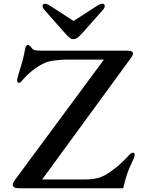

<svg xmlns="http://www.w3.org/2000/svg" viewBox="-20 -1011 791 1031"><path d="M48.3 -19C48.3 -7.8 59.1 0 83.5 0H641.6C656.7 -64.9 666.5 -93.3 689.5 -141.1C699.7 -161.6 703.1 -173.3 703.1 -180.2C703.1 -187.5 698.7 -190.9 692.9 -190.9C687 -190.9 682.1 -187.5 670.4 -175.3C635.3 -137.7 616.7 -121.6 588.9 -100.6C535.2 -58.6 499.5 -47.4 435.5 -47.4H206.5L680.2 -695.8C690.4 -710 694.3 -718.3 694.3 -725.1C694.3 -732.9 685.1 -738.8 664.6 -738.8H207.5C168 -738.8 159.7 -741.7 152.8 -750.5C141.1 -765.6 136.2 -769.5 129.9 -769.5C124 -769.5 117.7 -765.1 114.3 -745.6C101.1 -665.5 72.3 -603.5 72.3 -579.1C72.3 -569.8 75.7 -565.9 81.1 -565.9C87.4 -565.9 91.8 -569.3 98.1 -577.6C121.6 -606.4 170.9 -653.3 229 -676.8C252.4 -685.5 303.2 -690.9 338.4 -690.9H538.1L63.5 -49.3C53.2 -35.2 48.3 -26.9 48.3 -19ZM374.5 -800.8C387.7 -800.8 400.4 -808.1 427.2 -838.9L534.2 -960C540.5 -966.8 542.5 -974.1 542.5 -979C542.5 -984.4 539.1 -991.2 529.8 -991.2C524.9 -991.2 514.2 -987.8 503.4 -981L375 -898.4L247.6 -981C236.8 -987.8 226.6 -991.2 221.7 -991.2C212.4 -991.2 208.5 -984.4 208.5 -979C208.5 -974.1 210.4 -966.8 216.8 -960L323.7 -838.9C352.1 -806.2 360.8 -800.8 374.5 -800.8Z"/></svg>

Font: Stoke
Style: Light
Weight: 300
Designer: Nicole Fally
Foundry: Nicole Fally
Version: Version 1.001